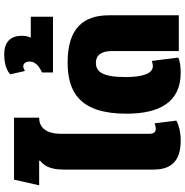

<svg xmlns="http://www.w3.org/2000/svg" viewBox="-3 -871 883 917"><g transform="rotate(-90 438.5 -412.5)"><path d="M226 9C266 9 301 0 321 -12L308 -116C301 -112 289 -110 282 -110C265 -110 258 -121 258 -142V-561C258 -642 294 -667 335 -667V-787H39L12 -667H129L130 -663C108 -645 87 -619 87 -549V-123C87 -38 125 9 226 9Z M549 9C573 9 603 7 622 -3L606 -129C598 -126 589 -124 581 -124C545 -124 529 -174 529 -254C529 -364 554 -396 597 -396C634 -396 653 -369 653 -321V0H824V-333C824 -452 766 -531 599 -531C458 -531 354 -474 354 -250C354 -94 408 9 549 9Z M551 -601H817V-707H717C724 -720 726 -735 726 -750C726 -807 693 -834 637 -834C609 -834 565 -828 542 -805L558 -735C565 -739 574 -743 580 -743C592 -743 603 -733 603 -713C603 -675 564 -661 551 -653Z"/></g></svg>

Font: Noto Sans Thai UI Cond Blk
Style: Regular
Weight: 900
Width: 3
Designer: Monotype Design Team
Foundry: Monotype Imaging Inc.
Version: Version 2.000